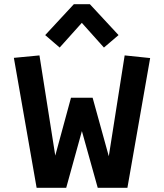

<svg xmlns="http://www.w3.org/2000/svg" viewBox="-20 -899 785 919"><path d="M155.3 0 46.4 -622.1 168.9 -633.8 258.3 -66.9 221.2 -68.4 319.8 -431.2H423.3L523.9 -67.4L487.3 -65.9L576.7 -633.8L698.7 -621.1L589.8 0H447.8L342.3 -377.9H401.4L296.9 0ZM265.6 -671.4 196.3 -731 333.5 -878.9H410.2L547.4 -731L477.5 -671.4L371.6 -789.6Z"/></svg>

Font: Anaheim
Style: Bold
Weight: 700
Version: Version 2.001